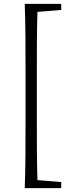

<svg xmlns="http://www.w3.org/2000/svg" viewBox="-20 -793 377 985"><path d="M139 172H294V141L172 131C169 31 169 -71 169 -171V-430C169 -532 169 -633 172 -732L294 -742V-773H107C111 -659 111 -544 111 -430V-171C111 -55 111 60 107 172Z"/></svg>

Font: Noto Serif CJK SC Light
Style: Regular
Weight: 300
Designer: Ryoko NISHIZUKA 西塚涼子 (kana & ideographs); Frank Grießhammer (Latin, Greek & Cyrillic); Wenlong ZHANG 张文龙 (bopomofo); San
Foundry: Adobe
Version: Version 2.001;hotconv 1.1.0;makeotfexe 2.6.0